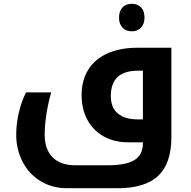

<svg xmlns="http://www.w3.org/2000/svg" viewBox="-20 -745 1002 1005"><path d="M330.1 240.2Q254.9 240.2 194.1 204.1Q133.3 168 99.1 103.3Q64.9 38.6 64.9 -40Q64.9 -96.7 78.6 -155.5Q92.3 -214.4 116.2 -261.2H248Q232.4 -207.5 223.1 -148.7Q213.9 -89.8 213.9 -39.1Q213.9 36.1 255.1 78.1Q296.4 120.1 375 120.1H543.9Q640.6 120.1 684.3 92.5Q728 64.9 728 4.9V0H657.2H651.4Q579.6 0 524.2 -30.3Q468.8 -60.5 438 -116.7Q407.2 -172.9 407.2 -248Q407.2 -323.2 441.2 -378.9Q475.1 -434.6 541 -464.8Q606.9 -495.1 700.2 -495.1H877V-25.9Q877 108.9 808.8 174.6Q740.7 240.2 594.2 240.2ZM728 -120.1V-375H702.1Q560.1 -375 560.1 -242.2Q560.1 -181.2 597.2 -150.6Q634.3 -120.1 700.2 -120.1ZM670.4 -581.1Q639.2 -581.1 621.1 -600.3Q603 -619.6 603 -652.8Q603 -686.5 620.8 -705.8Q638.7 -725.1 670.4 -725.1Q700.7 -725.1 718.5 -706.1Q736.3 -687 736.3 -652.8Q736.3 -619.6 718 -600.3Q699.7 -581.1 670.4 -581.1Z"/></svg>

Font: DroidArabicKufi-Bold
Style: Bold
Weight: 700
Designer: Pascal Zoghbi
Foundry: Ascender Corporation
Version: Version 1.00